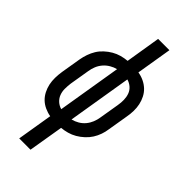

<svg xmlns="http://www.w3.org/2000/svg" viewBox="-291 -801 1082 1082"><g transform="rotate(45 250.0 -260.0)"><path d="M113 215 148 3Q124 -1 101.5 -11.5Q79 -22 62.5 -38Q46 -54 35 -75.5Q24 -97 19 -120.5Q14 -144 14.5 -169.5Q15 -195 19 -221L39 -341Q43 -364 51 -387Q59 -410 71.5 -430.5Q84 -451 103 -468.5Q122 -486 143.5 -498.5Q165 -511 188.5 -517.5Q212 -524 236 -526L270 -735H360L325 -523Q350 -519 372 -508.5Q394 -498 411 -482Q428 -466 439 -444.5Q450 -423 455 -399.5Q460 -376 459.5 -350.5Q459 -325 454 -299L434 -179Q431 -156 423 -133Q415 -110 402 -89.5Q389 -69 370 -51.5Q351 -34 329.5 -21.5Q308 -9 284.5 -2.5Q261 4 238 6L203 215ZM164 -69 227 -451Q207 -446 187.5 -434.5Q168 -423 153.5 -406Q139 -389 131 -369Q123 -349 120 -329L100 -209Q97 -186 97 -164Q97 -142 104.5 -122.5Q112 -103 127.5 -89Q143 -75 164 -69ZM246 -69Q267 -74 286.5 -85.5Q306 -97 320 -114Q334 -131 342 -151Q350 -171 353 -191L373 -311Q377 -334 376.5 -356Q376 -378 369 -397.5Q362 -417 346 -431Q330 -445 309 -451Z"/></g></svg>

Font: Iosevka Medium
Style: Italic
Weight: 500
Italic angle: -9°
Monospace: yes
Designer: Belleve Invis
Foundry: Belleve Invis
Version: Version 32.5.0; ttfautohint (v1.8.4)